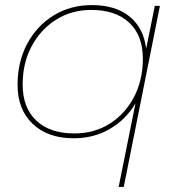

<svg xmlns="http://www.w3.org/2000/svg" viewBox="-20 -540 711 754"><path d="M269 3Q168 3 108.5 -53.5Q49 -110 49 -207Q49 -297 86.5 -367.5Q124 -438 190 -479Q256 -520 341 -520Q434 -520 489 -475Q544 -430 554 -349L588 -517H608L466 194H446L512 -134Q475 -71 412 -34Q349 3 269 3ZM272 -16Q350 -16 410.5 -54Q471 -92 506 -158.5Q541 -225 541 -309Q541 -401 487.5 -451Q434 -501 338 -501Q261 -501 200 -462.5Q139 -424 104 -358Q69 -292 69 -208Q69 -117 122.5 -66.5Q176 -16 272 -16Z"/></svg>

Font: Montserrat Thin
Style: Italic
Weight: 100
Italic angle: -11.3°
Designer: Julieta Ulanovsky
Foundry: Julieta Ulanovsky
Version: Version 9.000; ttfautohint (v1.8.4.7-5d5b)